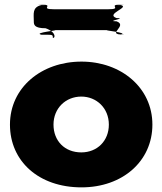

<svg xmlns="http://www.w3.org/2000/svg" viewBox="-20 -794 701 829"><path d="M126 -702C126 -734 118 -762 158 -772C208 -772 109 -774 159 -774C219 -774 146 -754 214 -754H446C514 -754 441 -774 501 -774C551 -774 452 -772 502 -772C542 -762 433 -734 483 -716C533 -716 433 -702 483 -702C533 -684 443 -646 502 -646C552 -646 451 -644 501 -644C541 -653 414 -664 446 -664H214C246 -664 119 -653 159 -644C209 -644 208 -645 208 -631C217 -626 227 -654 177 -672C127 -672 126 -688 126 -702ZM23 -256C23 -98 147 15 332 15C509 15 638 -98 638 -256C638 -416 502 -528 332 -528C159 -528 23 -416 23 -256ZM211 -256C211 -327 264 -377 331 -377C397 -377 450 -327 450 -256C450 -186 400 -136 331 -136C259 -136 211 -186 211 -256Z"/></svg>

Font: Hussar Przerywany
Style: Regular
Weight: 400
Foundry: Cannot Into Space Fonts
Version: Version 0.982